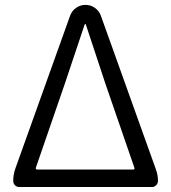

<svg xmlns="http://www.w3.org/2000/svg" viewBox="-20 -752 686 772"><path d="M57.6 0Q46.9 0 40 -7.3Q33.2 -14.6 33.2 -24.4Q33.2 -48.8 41 -72.3L261.7 -688.5Q268.6 -708 285.6 -720.2Q302.7 -732.4 323.7 -732.4Q344.7 -732.4 361.8 -720.2Q378.9 -708 385.7 -688.5L606.4 -72.3Q615.2 -48.8 615.2 -24.4Q615.2 -14.6 607.9 -7.3Q600.6 0 590.8 0ZM124 -77.1Q123 -74.2 125 -72.3Q127 -70.3 128.9 -70.3H515.6Q518.6 -70.3 520 -72.3Q521.5 -74.2 520.5 -77.1L403.3 -417L325.2 -653.3Q325.2 -655.3 323.2 -655.3Q321.3 -655.3 320.3 -653.3L241.2 -417Z"/></svg>

Font: Gen Jyuu Gothic Normal
Style: Regular
Weight: 300
Designer: [Source Han Sans]
Ryoko NISHIZUKA  (kana & ideographs); Paul D. Hunt (Latin, Greek & Cyrillic); Wenlong ZHANG  (bopomofo
Version: Version 1.002.20150607